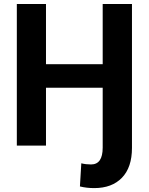

<svg xmlns="http://www.w3.org/2000/svg" viewBox="-20 -731 747 964"><path d="M210.9 -710.9V-408.7H495.6V-710.9H642.6V11.7Q642.6 109.4 592.3 161.4Q542 213.4 453.1 213.4Q414.6 213.4 381.3 205.1L388.2 88.9Q410.6 94.7 437 94.7Q495.6 94.7 495.6 10.3V-290.5H210.9V0H64.5V-710.9Z"/></svg>

Font: SteelSelectRoboto
Style: Roboto-Bold
Weight: 700
Designer: Google
Version: Version 2.137; 2017